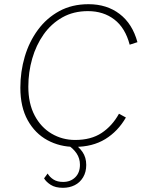

<svg xmlns="http://www.w3.org/2000/svg" viewBox="-20 -690 683 915"><path d="M336 10Q265 10 206 -22Q147 -54 112 -117Q77 -180 77 -272Q77 -349 98 -420Q119 -491 160.5 -547.5Q202 -604 262.5 -637Q323 -670 402 -670Q489 -670 550 -623.5Q611 -577 635 -489L598 -477Q577 -557 525 -597Q473 -637 399 -637Q330 -637 277 -607Q224 -577 188 -526Q152 -475 133.5 -410.5Q115 -346 115 -277Q115 -197 145 -140Q175 -83 226 -53Q277 -23 338 -23Q414 -23 464.5 -56.5Q515 -90 547 -148L580 -130Q542 -64 481.5 -27Q421 10 336 10ZM299 -2 324 -11Q355 8 373 34Q391 60 391 96Q391 130 376 155Q361 180 336 192.5Q311 205 280 205Q244 205 222 191Q200 177 190 160L207 137Q217 154 235 165.5Q253 177 281 177Q316 177 338.5 155Q361 133 361 95Q361 65 345 41Q329 17 299 -2Z"/></svg>

Font: Kantumruy Pro ExtraLight
Style: Italic
Weight: 250
Italic angle: -13°
Version: Version 1.002